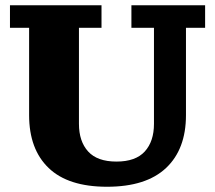

<svg xmlns="http://www.w3.org/2000/svg" viewBox="-20 -702 819 732"><path d="M388 10Q240 10 165.5 -61.5Q91 -133 91 -263V-596H18V-682H367V-596H281V-230Q281 -163 316 -124.5Q351 -86 424 -86Q497 -86 532 -124.5Q567 -163 567 -230V-596H481V-682H762V-596H689V-263Q689 -133 613 -61.5Q537 10 388 10Z"/></svg>

Font: Montagu Slab 144pt
Style: Bold
Weight: 700
Designer: Florian Karsten
Foundry: Florian Karsten
Version: Version 1.000